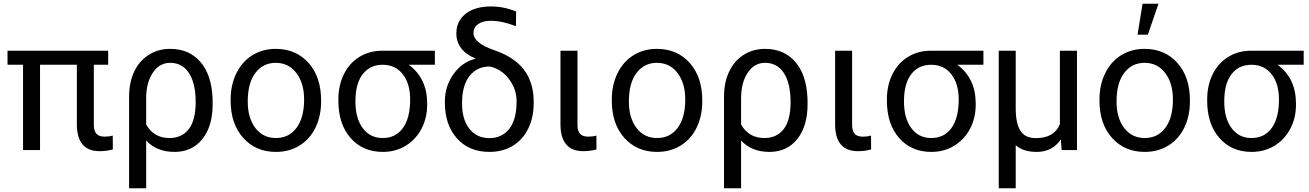

<svg xmlns="http://www.w3.org/2000/svg" viewBox="-20 -798 6959 1021"><path d="M555.2 -453.6H479V-134.3Q479 -103 492.2 -87.2Q505.4 -71.3 537.1 -71.3Q560.5 -71.3 579.6 -77.1L580.1 -3.4Q545.9 5.9 510.3 5.9Q388.7 5.9 388.7 -137.7V-453.6H192.9V0H102.5V-453.6H20V-528.3H555.2Z M884.8 -538.1Q985.8 -538.1 1045.4 -469.2Q1105 -400.4 1110.4 -276.4L1110.8 -244.1Q1110.8 -127 1056.2 -58.6Q1001.5 9.8 908.2 9.8Q813 9.8 757.3 -50.8V203.1H666.5V-283.2Q666.5 -360.4 694.1 -418Q721.7 -475.6 771.7 -506.8Q821.8 -538.1 884.8 -538.1ZM757.3 -135.7Q797.9 -64 881.3 -64Q947.3 -64 983.9 -111.6Q1020.5 -159.2 1020.5 -254.4Q1020.5 -354.5 985.1 -409.2Q949.7 -463.9 884.8 -463.9Q827.6 -463.9 792.5 -411.1Q757.3 -358.4 757.3 -275.9Z M1206.5 -269Q1206.5 -346.7 1237.1 -408.7Q1267.6 -470.7 1322 -504.4Q1376.5 -538.1 1446.3 -538.1Q1554.2 -538.1 1620.8 -463.4Q1687.5 -388.7 1687.5 -264.6V-258.3Q1687.5 -181.2 1658 -119.9Q1628.4 -58.6 1573.5 -24.4Q1518.6 9.8 1447.3 9.8Q1339.8 9.8 1273.2 -64.9Q1206.5 -139.6 1206.5 -262.7ZM1297.4 -258.3Q1297.4 -170.4 1338.1 -117.2Q1378.9 -64 1447.3 -64Q1516.1 -64 1556.6 -117.9Q1597.2 -171.9 1597.2 -269Q1597.2 -356 1555.9 -409.9Q1514.6 -463.9 1446.3 -463.9Q1379.4 -463.9 1338.4 -410.6Q1297.4 -357.4 1297.4 -258.3Z M2292.5 -453.6H2153.8Q2251.5 -381.3 2251.5 -248V-239.7Q2251.5 -171.4 2221.7 -114Q2191.9 -56.6 2137.9 -23.4Q2084 9.8 2015.6 9.8Q1909.2 9.8 1844.2 -64.2Q1779.3 -138.2 1779.3 -262.7V-269Q1779.3 -343.3 1808.1 -402.3Q1836.9 -461.4 1889.9 -494.6Q1942.9 -527.8 2011.2 -528.3H2292.5ZM1870.1 -258.3Q1870.1 -168.9 1909.2 -116.5Q1948.2 -64 2015.6 -64Q2083.5 -64 2122.3 -116.9Q2161.1 -169.9 2161.1 -269Q2161.1 -353 2121.8 -403.3Q2082.5 -453.6 2014.6 -453.6Q1947.8 -453.6 1908.9 -403.8Q1870.1 -354 1870.1 -258.3Z M2406.7 -619.6Q2406.7 -686 2456.3 -724.9Q2505.9 -763.7 2591.3 -763.7Q2659.2 -763.7 2724.6 -736.8L2723.6 -658.7Q2649.9 -687.5 2589.4 -687.5Q2547.4 -687.5 2522.7 -669.9Q2498 -652.3 2498 -622.1Q2498 -569.3 2606.2 -532Q2714.4 -494.6 2764.9 -429Q2815.4 -363.3 2817.9 -267.6V-248.5Q2817.9 -173.8 2789.1 -114.5Q2760.3 -55.2 2706.8 -22.7Q2653.3 9.8 2582.5 9.8Q2474.1 9.8 2409.9 -62.3Q2345.7 -134.3 2345.7 -252.4V-258.8Q2345.7 -339.4 2391.6 -403.8Q2437.5 -468.3 2507.8 -485.4L2507.3 -487.8Q2459 -506.8 2432.9 -541Q2406.7 -575.2 2406.7 -619.6ZM2437 -248.5Q2437 -162.6 2476.3 -113Q2515.6 -63.5 2582.5 -63.5Q2648.9 -63.5 2688 -112.8Q2727.1 -162.1 2727.1 -258.8Q2727.1 -325.2 2685.8 -378.7Q2644.5 -432.1 2583.5 -444.3Q2517.1 -444.3 2477.1 -394.3Q2437 -344.2 2437 -248.5Z M3050.8 -528.3V-133.3Q3050.8 -102.5 3064.2 -86.9Q3077.6 -71.3 3108.9 -71.3Q3132.3 -71.3 3151.4 -77.1L3151.9 -3.4Q3117.7 5.9 3082 5.9Q2960.4 5.9 2960.4 -137.7V-528.3Z M3233.4 -269Q3233.4 -346.7 3263.9 -408.7Q3294.4 -470.7 3348.9 -504.4Q3403.3 -538.1 3473.1 -538.1Q3581.1 -538.1 3647.7 -463.4Q3714.4 -388.7 3714.4 -264.6V-258.3Q3714.4 -181.2 3684.8 -119.9Q3655.3 -58.6 3600.3 -24.4Q3545.4 9.8 3474.1 9.8Q3366.7 9.8 3300 -64.9Q3233.4 -139.6 3233.4 -262.7ZM3324.2 -258.3Q3324.2 -170.4 3365 -117.2Q3405.8 -64 3474.1 -64Q3543 -64 3583.5 -117.9Q3624 -171.9 3624 -269Q3624 -356 3582.8 -409.9Q3541.5 -463.9 3473.1 -463.9Q3406.2 -463.9 3365.2 -410.6Q3324.2 -357.4 3324.2 -258.3Z M4048.3 -538.1Q4149.4 -538.1 4209 -469.2Q4268.6 -400.4 4273.9 -276.4L4274.4 -244.1Q4274.4 -127 4219.7 -58.6Q4165 9.8 4071.8 9.8Q3976.6 9.8 3920.9 -50.8V203.1H3830.1V-283.2Q3830.1 -360.4 3857.7 -418Q3885.3 -475.6 3935.3 -506.8Q3985.4 -538.1 4048.3 -538.1ZM3920.9 -135.7Q3961.4 -64 4044.9 -64Q4110.8 -64 4147.5 -111.6Q4184.1 -159.2 4184.1 -254.4Q4184.1 -354.5 4148.7 -409.2Q4113.3 -463.9 4048.3 -463.9Q3991.2 -463.9 3956.1 -411.1Q3920.9 -358.4 3920.9 -275.9Z M4511.2 -528.3V-133.3Q4511.2 -102.5 4524.7 -86.9Q4538.1 -71.3 4569.3 -71.3Q4592.8 -71.3 4611.8 -77.1L4612.3 -3.4Q4578.1 5.9 4542.5 5.9Q4420.9 5.9 4420.9 -137.7V-528.3Z M5209.5 -453.6H5070.8Q5168.5 -381.3 5168.5 -248V-239.7Q5168.5 -171.4 5138.7 -114Q5108.9 -56.6 5054.9 -23.4Q5001 9.8 4932.6 9.8Q4826.2 9.8 4761.2 -64.2Q4696.3 -138.2 4696.3 -262.7V-269Q4696.3 -343.3 4725.1 -402.3Q4753.9 -461.4 4806.9 -494.6Q4859.9 -527.8 4928.2 -528.3H5209.5ZM4787.1 -258.3Q4787.1 -168.9 4826.2 -116.5Q4865.2 -64 4932.6 -64Q5000.5 -64 5039.3 -116.9Q5078.1 -169.9 5078.1 -269Q5078.1 -353 5038.8 -403.3Q4999.5 -453.6 4931.6 -453.6Q4864.7 -453.6 4825.9 -403.8Q4787.1 -354 4787.1 -258.3Z M5381.3 -528.3V-219.2Q5381.8 -139.6 5407 -101.6Q5432.1 -63.5 5488.8 -63.5Q5585.9 -63.5 5616.2 -137.7V-528.3H5707V0H5625.5L5621.1 -56.2Q5575.7 9.8 5492.7 9.8Q5420.9 9.8 5381.3 -25.9V203.1H5291V-528.3Z M5826.7 -269Q5826.7 -346.7 5857.2 -408.7Q5887.7 -470.7 5942.1 -504.4Q5996.6 -538.1 6066.4 -538.1Q6174.3 -538.1 6241 -463.4Q6307.6 -388.7 6307.6 -264.6V-258.3Q6307.6 -181.2 6278.1 -119.9Q6248.5 -58.6 6193.6 -24.4Q6138.7 9.8 6067.4 9.8Q5960 9.8 5893.3 -64.9Q5826.7 -139.6 5826.7 -262.7ZM5917.5 -258.3Q5917.5 -170.4 5958.3 -117.2Q5999 -64 6067.4 -64Q6136.2 -64 6176.8 -117.9Q6217.3 -171.9 6217.3 -269Q6217.3 -356 6176 -409.9Q6134.8 -463.9 6066.4 -463.9Q5999.5 -463.9 5958.5 -410.6Q5917.5 -357.4 5917.5 -258.3ZM6055.7 -778.3H6140.6L6084 -613.8H6029.3Z M6912.6 -453.6H6773.9Q6871.6 -381.3 6871.6 -248V-239.7Q6871.6 -171.4 6841.8 -114Q6812 -56.6 6758.1 -23.4Q6704.1 9.8 6635.7 9.8Q6529.3 9.8 6464.4 -64.2Q6399.4 -138.2 6399.4 -262.7V-269Q6399.4 -343.3 6428.2 -402.3Q6457 -461.4 6510 -494.6Q6563 -527.8 6631.3 -528.3H6912.6ZM6490.2 -258.3Q6490.2 -168.9 6529.3 -116.5Q6568.4 -64 6635.7 -64Q6703.6 -64 6742.4 -116.9Q6781.2 -169.9 6781.2 -269Q6781.2 -353 6741.9 -403.3Q6702.6 -453.6 6634.8 -453.6Q6567.9 -453.6 6529.1 -403.8Q6490.2 -354 6490.2 -258.3Z"/></svg>

Font: Roboto
Style: Regular
Weight: 400
Designer: Google
Version: Version 2.001047; 2015